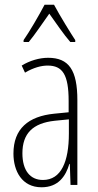

<svg xmlns="http://www.w3.org/2000/svg" viewBox="-20 -877 416 814"><path d="M209 -857H169C146 -813 104 -741 80 -707V-699H102C128 -730 163 -783 189 -819C217 -780 250 -731 278 -699H299V-707C283 -731 234 -810 209 -857ZM184 -632C147 -632 106 -620 72 -599L86 -569C123 -591 156 -599 182 -599C245 -599 271 -561 271 -449V-401L210 -395C100 -384 37 -331 37 -226C37 -152 73 -83 156 -83C228 -83 259 -131 274 -182H276L279 -93H308V-452C308 -580 272 -632 184 -632ZM212 -365 272 -371V-311C272 -193 240 -114 162 -114C108 -114 75 -154 75 -227C75 -311 119 -355 212 -365Z"/></svg>

Font: Noto Sans Kannada UI ExtraCondensed ExtraLight
Style: Regular
Weight: 200
Width: 2
Designer: Jelle Bosma - Monotype Design Team
Foundry: Monotype Imaging Inc.
Version: Version 2.005